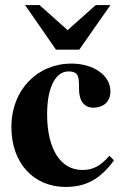

<svg xmlns="http://www.w3.org/2000/svg" viewBox="-20 -724 484 758"><path d="M412 -109C375 -67 346 -53 305 -53C218 -53 166 -137 166 -273C166 -382 201 -442 250 -442C292 -442 292 -419 292 -372C292 -324 314 -299 348 -299C390 -299 416 -324 416 -363C416 -427 349 -473 262 -473C129 -473 25 -371 25 -222C25 -79 114 14 239 14C319 14 375 -16 430 -91ZM416 -704H358L247 -605L136 -704H79L201 -528H293Z"/></svg>

Font: XITS
Style: Bold
Weight: 700
Designer: MicroPress Inc., with final additions and corrections provided by Coen Hoffman, Elsevier (retired)
Version: Version 1.302